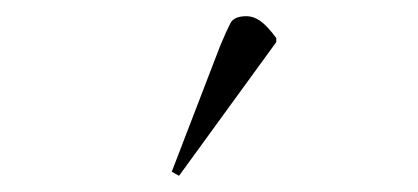

<svg xmlns="http://www.w3.org/2000/svg" viewBox="-20 -788 516 237"><path d="M201 -571 192 -576 252 -732Q260 -751 264.5 -759.5Q269 -768 284 -768Q293 -768 301.5 -762Q310 -756 321 -741V-736Z"/></svg>

Font: Display Extralight
Style: Regular
Weight: 200
Designer: Latin by Veronika Burian and Jose Scaglione. Greek by Irene Vlachou. Cyrillic by Vera Evstafieva.
Foundry: TypeTogether
Version: Version 3.002